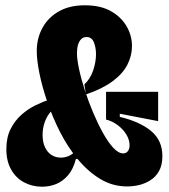

<svg xmlns="http://www.w3.org/2000/svg" viewBox="-20 -693 640 726"><path d="M461 12Q406 12 359.5 -16Q313 -44 274.5 -90.5Q236 -137 207.5 -193Q179 -249 159 -307.5Q139 -366 129 -416Q119 -466 119 -500Q119 -548 140.5 -587.5Q162 -627 202.5 -650Q243 -673 301 -673Q360 -673 399 -651Q438 -629 458.5 -594Q479 -559 479 -519Q479 -482 461.5 -448Q444 -414 405.5 -385.5Q367 -357 305 -336L299 -374Q321 -394 332 -426Q343 -458 343 -488Q343 -513 335 -533Q327 -553 307 -553Q295 -553 287 -545Q279 -537 275 -523.5Q271 -510 271 -492Q271 -469 279 -431.5Q287 -394 301 -351Q315 -308 332.5 -266.5Q350 -225 369.5 -190Q389 -155 408.5 -134Q428 -113 446 -113Q457 -113 463.5 -121.5Q470 -130 470 -143Q470 -164 458 -184Q446 -204 425.5 -219.5Q405 -235 381 -241V-346H578V-235L433 -263V-251Q509 -233 551.5 -197.5Q594 -162 594 -103Q594 -69 581.5 -46.5Q569 -24 548 -11Q527 2 504.5 7Q482 12 461 12ZM139 13Q102 13 71 -3.5Q40 -20 22 -52Q4 -84 4 -129Q4 -174 20.5 -206Q37 -238 61.5 -259.5Q86 -281 113.5 -294.5Q141 -308 164 -315L177 -276Q159 -258 150 -233.5Q141 -209 141 -184Q141 -155 150.5 -135.5Q160 -116 175.5 -106.5Q191 -97 210 -97Q226 -97 240.5 -103.5Q255 -110 268 -124L278 -92H267Q257 -53 237 -30Q217 -7 192 3Q167 13 139 13Z"/></svg>

Font: Bricolage Grotesque 72pt Condensed ExtraBold
Style: Regular
Weight: 800
Width: 3
Designer: Mathieu Triay
Foundry: Atelier Triay
Version: Version 1.001;gftools[0.9.33.dev8+g029e19f]